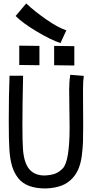

<svg xmlns="http://www.w3.org/2000/svg" viewBox="-20 -1066 558 1091"><path d="M356.9 -893.6 323.7 -821.3Q269.5 -838.9 189 -887Q108.4 -935.1 68.8 -975.1L128.9 -1046.4Q176.8 -1001.5 242.7 -955.6Q308.6 -909.7 356.9 -893.6ZM89.4 -806.6 204.1 -805.2V-695.3L89.4 -696.8ZM287.6 -805.2 402.3 -803.7V-693.8L287.6 -695.3ZM379.4 -641.1 456.1 -634.8Q451.7 -605.5 451.7 -558.1Q451.7 -520.5 452.1 -458.3Q452.6 -396 452.6 -371.1V-342.8Q452.6 -289.6 451.4 -257.3Q450.2 -225.1 445.1 -183.6Q439.9 -142.1 427.7 -111.3Q415.5 -80.6 396 -58.1Q367.7 -25.4 329.6 -11.2Q291.5 2.9 240.2 4.9Q184.6 4.9 145.8 -9.5Q106.9 -23.9 83.5 -53.7Q60.1 -83.5 48.3 -123Q36.6 -162.6 33.2 -218.3Q29.8 -269.5 29.8 -380.4Q29.8 -520 34.2 -635.7H111.3Q107.4 -474.6 107.4 -355.5Q107.4 -255.4 110.8 -214.4Q117.2 -138.2 147.5 -103.5Q177.7 -68.8 233.9 -68.8Q272 -70.8 294.7 -79.8Q317.4 -88.9 337.4 -109.9Q375.5 -151.9 375.5 -342.8Q375.5 -370.1 374.3 -441.4Q373 -512.7 373 -557.1Q373 -601.6 379.4 -641.1Z"/></svg>

Font: FantasqueSansM Nerd Font
Style: Regular
Weight: 400
Monospace: yes
Designer: Jany Belluz
Version: Version 1.8.0 ; ttfautohint (v1.8.2);Nerd Fonts 3.4.0